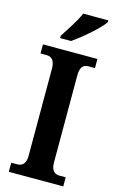

<svg xmlns="http://www.w3.org/2000/svg" viewBox="-139 -985 630 1039"><g transform="rotate(15 176.0 -465.5)"><path d="M105 -784V-771H166C223 -810 310 -886 332 -921V-931H191C173 -886 132 -827 105 -784ZM24 0H329V-51H294C268 -51 247 -66 247 -111V-600C247 -650 266 -663 294 -663H329V-714H24V-663H58C82 -663 105 -650 105 -601V-110C105 -64 82 -51 58 -51H24Z"/></g></svg>

Font: Noto Serif Condensed
Style: Bold
Weight: 700
Width: 3
Designer: Monotype Design Team
Foundry: Monotype Imaging Inc.
Version: Version 2.015